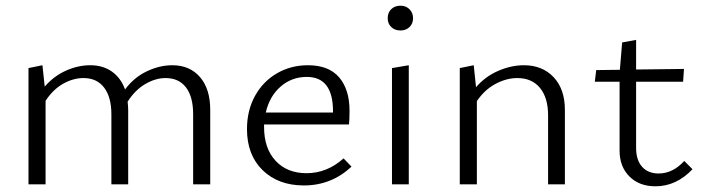

<svg xmlns="http://www.w3.org/2000/svg" viewBox="-20 -647 2463 674"><path d="M718 -261V0H658V-246Q658 -307 633 -340Q608 -373 561 -373Q526 -373 490 -352Q454 -331 428 -290Q430 -272 430 -261V0H371V-246Q371 -306 345.5 -339.5Q320 -373 273 -373Q237 -373 201.5 -353Q166 -333 140 -293V0H80V-408L129 -418L137 -343Q169 -380 211.5 -399Q254 -418 297 -418Q341 -418 372.5 -396Q404 -374 419 -333Q450 -375 495 -396.5Q540 -418 585 -418Q646 -418 682 -376.5Q718 -335 718 -261Z M1214 -62Q1143 4 1047 4Q957 4 902 -49.5Q847 -103 847 -194Q847 -259 875 -310Q903 -361 952 -389.5Q1001 -418 1061 -418Q1134 -418 1170.5 -375.5Q1207 -333 1207 -258Q1207 -225 1205 -210H907V-201Q907 -126 947.5 -82.5Q988 -39 1056 -39Q1128 -39 1186 -91ZM913 -252H1149V-256Q1149 -377 1057 -377Q1004 -377 965 -343Q926 -309 913 -252Z M1341 -583Q1341 -603 1353.5 -615Q1366 -627 1386 -627Q1405 -627 1417.5 -614.5Q1430 -602 1430 -583Q1430 -564 1417.5 -552Q1405 -540 1386 -540Q1366 -540 1353.5 -552Q1341 -564 1341 -583ZM1356 -408 1415 -418V0H1356Z M1963 -261V0H1904V-242Q1904 -304 1875.5 -338.5Q1847 -373 1796 -373Q1758 -373 1719.5 -352.5Q1681 -332 1654 -292V0H1594V-408L1643 -418L1651 -341Q1684 -379 1729.5 -398.5Q1775 -418 1819 -418Q1884 -418 1923.5 -376Q1963 -334 1963 -261Z M2411 -53Q2354 7 2281 7Q2224 7 2189.5 -27.5Q2155 -62 2155 -118V-360H2068L2073 -401L2156 -402L2164 -498L2213 -507V-403L2381 -405L2378 -360H2213V-128Q2213 -85 2234 -61.5Q2255 -38 2292 -38Q2342 -38 2382 -82Z"/></svg>

Font: Isabella Sans
Style: Regular
Weight: 400
Designer: Original fonts by Christian Thalmann (Catharsis Fonts), Modifications by Cristiano Sobral
Version: Version 0.002;July 12, 2020;FontCreator 13.0.0.2655 64-bit; 